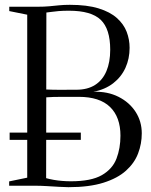

<svg xmlns="http://www.w3.org/2000/svg" viewBox="-20 -771 628 797"><path d="M93 -33.5V-710L18.5 -725V-743H134Q164 -743 185 -745Q206 -747 225.5 -749Q245 -751 270 -751Q341.5 -751 389.2 -736.2Q437 -721.5 465.2 -696.2Q493.5 -671 505.8 -639Q518 -607 518 -572.5Q518 -527.5 500.8 -489.5Q483.5 -451.5 450 -425.5Q416.5 -399.5 368 -390Q426.5 -392 471.8 -369.2Q517 -346.5 542.8 -306.8Q568.5 -267 568.5 -217.5Q568.5 -174 553.2 -134Q538 -94 503 -62.5Q468 -31 409.2 -12.5Q350.5 6 264 6Q250 6 225 4.5Q200 3 174 1.5Q148 0 130 0H18V-18ZM172 -399.5Q184.5 -399 201.5 -398.5Q218.5 -398 236.5 -398.2Q254.5 -398.5 270.2 -398.5Q286 -398.5 296.5 -398.5Q343.5 -398.5 374.8 -418.5Q406 -438.5 421.8 -475.8Q437.5 -513 437.5 -564.5Q437.5 -651 398 -688.8Q358.5 -726.5 266.5 -726.5Q240.5 -726.5 223.5 -725Q206.5 -723.5 194.8 -721.8Q183 -720 172.5 -719ZM171.5 -31.5Q185.5 -27.5 202.5 -24.5Q219.5 -21.5 237.8 -20Q256 -18.5 274.5 -18.5Q358.5 -18.5 402.8 -44Q447 -69.5 463.5 -112.5Q480 -155.5 480 -207.5Q480 -285 436.8 -327Q393.5 -369 307 -369Q292.5 -369 274.2 -369Q256 -369 237.2 -369Q218.5 -369 201.2 -368.5Q184 -368 172 -367ZM315.5 -220.5V-190.5H20V-220.5Z"/></svg>

Font: Merriweather 144pt Light
Style: Regular
Weight: 300
Version: Version 2.100